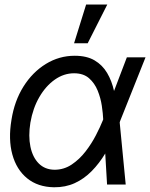

<svg xmlns="http://www.w3.org/2000/svg" viewBox="-20 -792 644 824"><path d="M211.9 11.7Q142.6 10.7 96.7 -26.6Q50.8 -64 33 -128.9Q15.1 -193.8 29.3 -278.3Q42 -358.9 80.8 -420.7Q119.6 -482.4 176.8 -517.6Q233.9 -552.7 300.8 -552.7Q352.1 -552.7 385.7 -533Q419.4 -513.2 439.7 -479Q460 -444.8 469.7 -400.4L503.9 -403.3L493.2 -271.5L519.5 0H439.5L422.9 -280.3Q421.9 -304.7 417 -337.9Q412.1 -371.1 399.2 -403.1Q386.2 -435.1 362.1 -456.3Q337.9 -477.5 297.9 -477.5Q253.9 -477.5 215.1 -450.2Q176.3 -422.9 148.7 -375.2Q121.1 -327.6 110.4 -265.6Q101.1 -208 110.6 -162.4Q120.1 -116.7 146.5 -90.3Q172.9 -64 213.9 -63.5Q254.4 -63.5 287.8 -85.9Q321.3 -108.4 347.4 -142.3Q373.5 -176.3 391.8 -211.9Q410.2 -247.6 420.9 -274.4L524.4 -545.9H604.5L495.1 -271.5L460 -137.7L432.6 -134.8Q406.2 -90.8 373.5 -57.6Q340.8 -24.4 300.8 -6.1Q260.7 12.2 211.9 11.7ZM297.9 -606.4 349.6 -772.5H440.4L356.4 -606.4Z"/></svg>

Font: Inter Tight
Style: Italic
Weight: 400
Italic angle: -9.39999°
Designer: Rasmus Andersson
Foundry: rsms
Version: Version 3.002